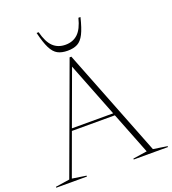

<svg xmlns="http://www.w3.org/2000/svg" viewBox="-172 -1057 1057 1180"><g transform="rotate(-20 357.0 -467.5)"><path d="M631 -20 722.5 -6V0H498.5V-6L590.5 -20L482.5 -295H201.5L101 -20L192.5 -6V0H-8V-6L84 -20L343 -725H354.5ZM207 -310H477L337.5 -666ZM347 -806Q396 -806 428 -836.2Q460 -866.5 477 -935H490.5Q474 -867 455.8 -830.8Q437.5 -794.5 411.8 -780.8Q386 -767 347 -767Q308 -767 282.2 -780.8Q256.5 -794.5 238.2 -830.8Q220 -867 203.5 -935H217Q234.5 -866.5 266.2 -836.2Q298 -806 347 -806Z"/></g></svg>

Font: Newsreader 72pt ExtraLight
Style: Regular
Weight: 275
Designer: Hugues Gentile
Foundry: Production Type
Version: Version 1.003; ttfautohint (v1.8.3)